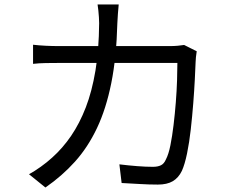

<svg xmlns="http://www.w3.org/2000/svg" viewBox="-20 -807 1040 854"><path d="M508 -787Q506 -770 504.5 -746.5Q503 -723 502 -705Q498 -552 475 -437.5Q452 -323 411.5 -237.5Q371 -152 313.5 -88Q256 -24 182 27L109 -32Q133 -45 161 -65Q189 -85 212 -106Q259 -148 296.5 -203Q334 -258 361.5 -329Q389 -400 404.5 -492.5Q420 -585 421 -704Q421 -715 420 -730Q419 -745 417.5 -760Q416 -775 414 -787ZM855 -579Q853 -566 851.5 -553Q850 -540 850 -530Q849 -502 846.5 -453Q844 -404 839.5 -346.5Q835 -289 828.5 -231Q822 -173 812 -124.5Q802 -76 789 -47Q774 -16 748.5 -1Q723 14 682 14Q644 14 602 11.5Q560 9 521 7L511 -76Q552 -71 590.5 -68Q629 -65 660 -65Q682 -65 696 -72Q710 -79 718 -98Q730 -121 738 -161Q746 -201 752 -251Q758 -301 762 -352Q766 -403 767.5 -449Q769 -495 769 -527H242Q212 -527 183 -526.5Q154 -526 127 -523V-608Q153 -605 183 -603.5Q213 -602 241 -602H735Q755 -602 770.5 -603.5Q786 -605 799 -607Z"/></svg>

Font: Noto Sans KR
Style: Regular
Weight: 400
Designer: Ryoko NISHIZUKA  (kana, bopomofo & ideographs); Paul D. Hunt (Latin, Greek & Cyrillic); Sandoll Communications , Soo-you
Foundry: Adobe
Version: Version 2.004-H2;hotconv 1.0.118;makeotfexe 2.5.65603